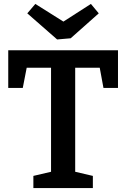

<svg xmlns="http://www.w3.org/2000/svg" viewBox="-20 -958 643 978"><path d="M150 0V-62L240 -83V-613H116L96 -510H22V-702H581V-510H507L488 -613H363V-83L453 -62V0ZM443 -938 483 -890 340 -763 271 -757 119 -890 160 -938 303 -848Z"/></svg>

Font: Bitter SemiBold
Style: Regular
Weight: 600
Designer: Sol Matas, and Bitter project Authors
Foundry: Sol Matas
Version: Version 2.001